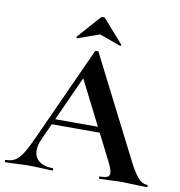

<svg xmlns="http://www.w3.org/2000/svg" viewBox="-96 -886 905 967"><g transform="rotate(10 357.0 -403.0)"><path d="M186 -257H474L481 -229H171ZM717 0Q697 0 655 -2Q611 -4 592 -4Q567 -4 531 -2Q497 0 477 0Q473 0 473 -6Q473 -12 477 -12Q503 -12 514.5 -17.5Q526 -23 526 -37Q526 -54 506 -94L303 -495L352 -581L153 -142Q140 -113 140 -88Q140 -52 165.5 -32Q191 -12 234 -12Q239 -12 239 -6Q239 0 234 0Q216 0 182 -2Q144 -4 116 -4Q89 -4 51 -2Q17 0 -4 0Q-8 0 -8 -6Q-8 -12 -4 -12Q24 -12 43 -23.5Q62 -35 81 -64.5Q100 -94 126 -152L343 -629Q345 -632 352 -632Q360 -632 361 -629L611 -137Q646 -66 669 -39Q692 -12 717 -12Q722 -12 722 -6Q722 0 717 0ZM354 -806Q360 -806 365 -801L467 -685Q468 -685 468 -683Q468 -681 465.5 -679Q463 -677 462 -678L354 -717L245 -678Q243 -677 240 -680.5Q237 -684 239 -685L342 -801Q347 -806 354 -806Z"/></g></svg>

Font: Cormorant Infant
Style: Bold
Weight: 700
Designer: Christian Thalmann (Catharsis Fonts)
Foundry: Catharsis Fonts
Version: Version 4.000